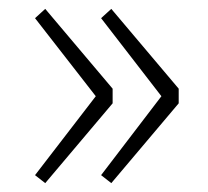

<svg xmlns="http://www.w3.org/2000/svg" viewBox="-20 -494 469 433"><path d="M82 -81 59 -99 196 -277 59 -453 82 -474 234 -294V-261ZM231 -81 208 -99 344 -277 208 -453 231 -474 383 -294V-261Z"/></svg>

Font: Source Han Sans SC ExtraLight
Style: Regular
Weight: 250
Designer: Ryoko NISHIZUKA 西塚涼子 (kana, bopomofo & ideographs); Paul D. Hunt (Latin, Greek & Cyrillic); Sandoll Communications 산돌커뮤니
Foundry: Adobe
Version: Version 2.004;hotconv 1.0.118;makeotfexe 2.5.65603